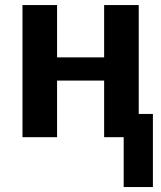

<svg xmlns="http://www.w3.org/2000/svg" viewBox="-20 -548 644 767"><path d="M69.8 -527.8H208V-318.8H396V-527.8H534.2V-92.8H590.8V199.2H474.1V0H396V-226.1H208V0H69.8Z"/></svg>

Font: Libra Sans Modern
Style: Bold
Weight: 700
Foundry: Stefan Peev, Context Ltd
Version: Version 1.000